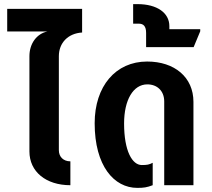

<svg xmlns="http://www.w3.org/2000/svg" viewBox="-20 -900 1028 933"><path d="M322 0V-116C288 -116 266 -138 266 -170V-627C266 -692 311 -738 379 -742V-857H15V-747H210C158 -736 123 -688 123 -627V-164C123 -66 203 0 322 0Z M647 13C678 13 693 11 722 0V-109C705 -100 695 -98 669 -98C623 -98 583 -165 583 -300C583 -414 627 -490 696 -490C743 -490 778 -459 778 -407V0H920V-405C920 -525 828 -601 695 -601C542 -601 440 -481 440 -301C440 -94 534 13 647 13Z M690 -740V-671H921L953 -748V-758H803V-773C803 -837 744 -880 648 -880H627V-785H654C677 -785 690 -773 690 -740Z"/></svg>

Font: Vanilla Cream Black
Style: Regular
Weight: 900
Designer: Jeremy Tribby, Jinavaṁso
Foundry: Tribby Type
Version: Version 1.422;Glyphs 3.1.2 (3151)